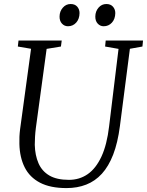

<svg xmlns="http://www.w3.org/2000/svg" viewBox="-20 -950 750 980"><path d="M643 -701 592 -306Q581 -221.5 557.8 -161.2Q534.5 -101 500 -63.2Q465.5 -25.5 420.2 -7.8Q375 10 319.5 10Q237 10 184.2 -17.5Q131.5 -45 106 -95.8Q80.5 -146.5 79 -215.5Q78.5 -233 79.2 -251.8Q80 -270.5 82.5 -290L138.5 -701L71 -712.5L74.5 -743H295L291 -712.5L218 -700.5L163 -296.5Q160 -273 158.8 -251.8Q157.5 -230.5 157.5 -210.5Q159 -157 176.5 -116.8Q194 -76.5 231.8 -54.2Q269.5 -32 332 -32Q385.5 -32 427.5 -61Q469.5 -90 497.8 -150.8Q526 -211.5 537 -306L585 -700.5L516.5 -712.5L519.5 -743H710L707 -712.5ZM327 -816Q308.5 -816 296 -829.8Q283.5 -843.5 284 -866.5Q284.5 -892.5 300.8 -911Q317 -929.5 340.5 -929.5Q362.5 -929.5 374.2 -916Q386 -902.5 386 -883Q385.5 -853 368.8 -834.5Q352 -816 327 -816ZM509 -816Q491 -816 478.5 -829.8Q466 -843.5 466.5 -866.5Q467 -892.5 483 -911Q499 -929.5 523 -929.5Q544.5 -929.5 556.5 -916Q568.5 -902.5 568.5 -883Q568 -853 551.2 -834.5Q534.5 -816 509 -816Z"/></svg>

Font: Merriweather 72pt Light
Style: Italic
Weight: 300
Italic angle: -7.8°
Version: Version 2.101